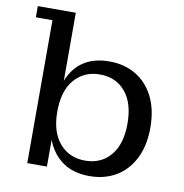

<svg xmlns="http://www.w3.org/2000/svg" viewBox="-81 -791 841 876"><g transform="rotate(10 339.5 -352.5)"><path d="M101 0V-662H24V-714H200V-399Q223 -458 270.5 -490Q318 -522 391 -522Q460 -522 513 -490.5Q566 -459 596 -399.5Q626 -340 626 -256Q626 -173 596 -113.5Q566 -54 513 -22.5Q460 9 390 9Q315 9 265.5 -26Q216 -61 192 -124V0ZM358 -57Q432 -57 476 -109Q520 -161 520 -256Q520 -352 476 -404Q432 -456 358 -456Q285 -456 240 -404Q195 -352 195 -256Q195 -161 240 -109Q285 -57 358 -57Z"/></g></svg>

Font: Montagu Slab 16pt
Style: Regular
Weight: 400
Designer: Florian Karsten
Foundry: Florian Karsten
Version: Version 1.000; ttfautohint (v1.8.3)